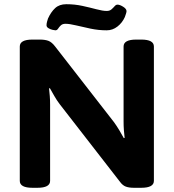

<svg xmlns="http://www.w3.org/2000/svg" viewBox="-20 -890 825 912"><path d="M134 2Q74 2 74 -31V-669Q74 -702 134 -702H169Q194 -702 210 -696Q226 -690 242 -669L522 -309Q535 -291 547.5 -270Q560 -249 568 -234L572 -235Q570 -252 568.5 -271.5Q567 -291 567 -313V-669Q567 -702 627 -702H651Q711 -702 711 -669V-31Q711 2 651 2H616Q593 2 578 -3.5Q563 -9 551 -25L263 -396Q250 -413 238 -434Q226 -455 217 -471L213 -470Q215 -453 216.5 -433.5Q218 -414 218 -392V-31Q218 2 158 2ZM243 -746Q239 -746 228.5 -748.5Q218 -751 209.5 -756.5Q201 -762 201 -770Q201 -778 203.5 -787Q206 -796 208 -802Q222 -833 242 -851.5Q262 -870 295 -870Q335 -870 371.5 -862Q408 -854 438 -846Q468 -838 487 -838Q501 -838 509.5 -845.5Q518 -853 524.5 -860.5Q531 -868 538 -868Q549 -868 565 -858Q581 -848 581 -837Q581 -833 578.5 -825Q576 -817 573 -809Q561 -782 538 -764Q515 -746 487 -746Q448 -746 410 -754Q372 -762 341 -769.5Q310 -777 291 -777Q277 -777 269 -769.5Q261 -762 256 -754Q251 -746 243 -746Z"/></svg>

Font: Asap Semi Expanded
Style: Bold
Weight: 700
Width: 6
Designer: Pablo Cosgaya
Foundry: Omnibus-Type
Version: Version 3.001; ttfautohint (v1.8.4.7-5d5b)